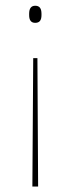

<svg xmlns="http://www.w3.org/2000/svg" viewBox="-20 -512 252 685"><path d="M113.5 -304.5 116 153.5H95.5L98.5 -304.5ZM105.5 -491.5Q117 -491.5 122.5 -484.5Q128 -477.5 128 -463V-458Q128 -444 122.5 -437.2Q117 -430.5 105.5 -430.5Q95 -430.5 89.5 -437.2Q84 -444 84 -458V-463Q84 -477.5 89.5 -484.5Q95 -491.5 105.5 -491.5Z"/></svg>

Font: Anek Gurmukhi Thin
Style: Regular
Weight: 250
Designer: Sarang Kulkarni (Gurmukhi), Yesha Goshar (Latin)
Foundry: Ek Type
Version: Version 1.003